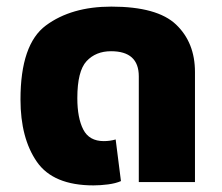

<svg xmlns="http://www.w3.org/2000/svg" viewBox="-20 -551 673 581"><path d="M263 10Q284 10 307 7Q330 4 346 -3L330 -129Q313 -124 294 -124Q250 -124 232 -159Q214 -194 214 -254Q214 -336 242 -366Q270 -396 316 -396Q400 -396 400 -320V0H570V-333Q570 -422 513 -476.5Q456 -531 317 -531Q196 -531 119 -474Q42 -417 42 -250Q42 -133 91.5 -61.5Q141 10 263 10Z"/></svg>

Font: Noto Sans Thai UI Extra
Style: Regular
Weight: 800
Designer: Monotype Design Team
Foundry: Monotype Imaging Inc.
Version: Version 1.901